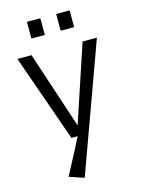

<svg xmlns="http://www.w3.org/2000/svg" viewBox="-149 -856 881 1202"><g transform="rotate(-15 291.5 -255.5)"><path d="M31.2 -564.9H122.6L287.6 -65.4L453.6 -564.9H546.4L245.6 263.2L149.9 230.5Q248.5 44.9 270.5 0H230ZM338.4 -773.9H425.8V-665.5H338.4ZM148.9 -773.9H235.8V-665.5H148.9Z"/></g></svg>

Font: Duru Sans
Style: Regular
Weight: 400
Designer: Onur Yazõcõgil
Foundry: Onur Yazõcõgil
Version: Version 1.002